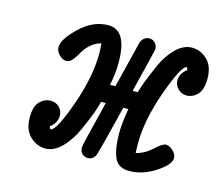

<svg xmlns="http://www.w3.org/2000/svg" viewBox="-72 -528 721 625"><g transform="rotate(15 289.0 -215.5)"><path d="M51.8 -80.1Q51.8 -118.2 67.9 -134Q84 -149.9 104 -149.9Q122.1 -149.9 133.5 -138.4Q145 -127 145 -109.9Q145 -85 122.1 -68.8Q126 -60.1 127 -60.1H128.9Q147.9 -65.9 182.4 -163.6Q216.8 -261.2 216.8 -340.8Q216.8 -350.6 214.8 -373Q194.8 -368.2 179.4 -354Q164.1 -339.8 156.5 -325.4Q148.9 -311 139.4 -299.6Q129.9 -288.1 119.1 -288.1Q106 -288.1 94.5 -300Q83 -312 83 -325.2Q83 -352.1 127 -394Q170.9 -436 222.2 -436Q285.2 -436 285.2 -327.1Q285.2 -290 276.9 -250H294.9Q295.9 -255.9 330.1 -392.1L331.1 -397Q332 -401.9 333 -405Q334 -408.2 336.4 -413.1Q338.9 -418 342 -420.9Q345.2 -423.8 350.1 -426.5Q355 -429.2 360.8 -429.2Q373 -429.2 381.1 -421.1Q389.2 -413.1 389.2 -399.9Q389.2 -395 353 -250H370.1Q375 -267.1 383.1 -288.6Q391.1 -310.1 408 -348.1Q424.8 -386.2 450.4 -411.1Q476.1 -436 503.9 -436Q532.7 -436 555.4 -414.6Q578.1 -393.1 578.1 -351.1Q578.1 -313 562 -296.9Q545.9 -280.8 525.9 -280.8Q509.8 -280.8 497.3 -292.5Q484.9 -304.2 484.9 -320.8Q484.9 -344.7 507.8 -361.8Q504.9 -369.6 502.9 -370.1H502Q483.9 -364.3 449 -266.6Q414.1 -168.9 414.1 -89.8Q414.1 -67.9 415 -57.1Q443.8 -64 468 -86.4Q492.2 -108.9 502.9 -108.9Q516.1 -108.9 528.1 -96.9Q540 -85 540 -73.2Q540 -51.3 497.1 -23.2Q454.1 4.9 409.2 4.9Q371.1 4.9 358.6 -25.1Q346.2 -55.2 346.2 -106Q346.2 -139.2 355 -189H337.9Q296.9 -22 293 -16.1Q284.2 -1 268.1 -1Q256.8 -1 249 -8.5Q241.2 -16.1 241.2 -27.8Q241.2 -35.6 245.6 -53.7Q250 -71.8 260 -112.3Q270 -152.8 278.8 -189H263.2Q258.3 -169.9 250.7 -148.9Q243.2 -127.9 225.1 -87.4Q207 -46.9 180.9 -21Q154.8 4.9 127 4.9Q97.2 4.9 74.5 -17.1Q51.8 -39.1 51.8 -80.1Z"/></g></svg>

Font: CMU Typewriter Text
Style: Italic
Weight: 500
Italic angle: -14.04°
Version: Version 0.7.0